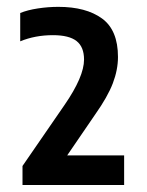

<svg xmlns="http://www.w3.org/2000/svg" viewBox="-20 -834 418 546"><path d="M44 -308V-362L163.5 -535.5Q219 -616 219 -664.5Q219 -700.5 197.8 -717.2Q176.5 -734 130.5 -734Q80 -734 37.5 -716.5V-797Q58 -805.5 87.5 -810Q117 -814.5 146 -814.5Q224.5 -814.5 270 -781.5Q315.5 -748.5 315.5 -672Q315.5 -635.5 300.8 -597Q286 -558.5 251 -509L171 -392H333V-308Z"/></svg>

Font: Encode Sans Condensed Condensed SemiBold
Style: Regular
Weight: 600
Width: 3
Designer: Multiple Designers
Foundry: Impallari Type
Version: Version 3.000; ttfautohint (v1.8.3) -l 8 -r 50 -G 200 -x 14 